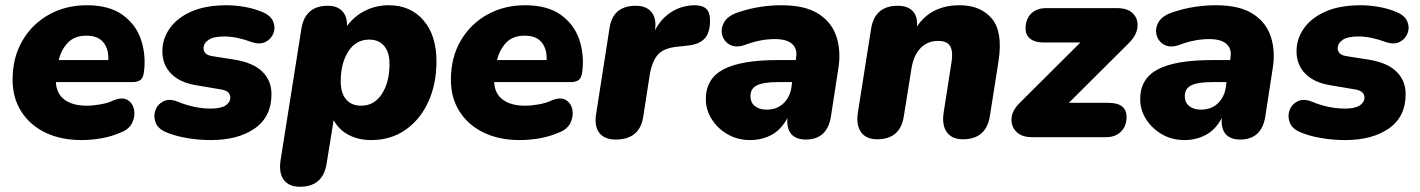

<svg xmlns="http://www.w3.org/2000/svg" viewBox="-20 -523 5415 732"><path d="M291 11Q212 11 153 -17.5Q94 -46 61 -98Q28 -150 28 -219Q28 -304 65.5 -368Q103 -432 167 -467.5Q231 -503 311 -503Q396 -503 447 -466.5Q498 -430 517.5 -372Q537 -314 529 -250Q526 -225 514.5 -217.5Q503 -210 486 -210H193Q195 -166 226 -143Q257 -120 311 -120Q334 -120 362.5 -125Q391 -130 412 -140Q446 -154 466 -142Q486 -130 491 -105.5Q496 -81 484.5 -56Q473 -31 443 -19Q407 -3 368 4Q329 11 291 11ZM309 -387Q264 -387 238.5 -360Q213 -333 204 -294H393Q395 -335 374.5 -361Q354 -387 309 -387Z M784 11Q738 11 694 3.5Q650 -4 618 -17Q584 -30 574 -54Q564 -78 572 -101.5Q580 -125 602.5 -136.5Q625 -148 656 -136Q721 -109 783 -109Q822 -109 840 -121Q858 -133 858 -151Q858 -164 848.5 -172Q839 -180 817 -183L728 -198Q666 -208 632.5 -242Q599 -276 599 -328Q599 -374 626.5 -414Q654 -454 708.5 -478.5Q763 -503 845 -503Q875 -503 911 -497Q947 -491 978 -478Q1011 -465 1021 -442Q1031 -419 1022.5 -396.5Q1014 -374 992 -363Q970 -352 938 -363Q915 -372 887.5 -378Q860 -384 835 -384Q794 -384 775 -371Q756 -358 756 -339Q756 -328 763.5 -320Q771 -312 789 -309L878 -295Q947 -283 981 -249Q1015 -215 1015 -164Q1015 -78 951.5 -33.5Q888 11 784 11Z M1123 189Q1081 189 1061.5 162Q1042 135 1050 86L1129 -413Q1143 -501 1230 -501Q1266 -501 1285 -480.5Q1304 -460 1303 -424Q1331 -462 1372.5 -482.5Q1414 -503 1462 -503Q1545 -503 1594.5 -445.5Q1644 -388 1644 -289Q1644 -203 1613 -135Q1582 -67 1526 -28Q1470 11 1395 11Q1347 11 1309.5 -8.5Q1272 -28 1252 -65L1225 102Q1211 189 1123 189ZM1357 -120Q1407 -120 1436 -165Q1465 -210 1465 -279Q1465 -324 1444.5 -348Q1424 -372 1388 -372Q1337 -372 1308 -327Q1279 -282 1279 -213Q1279 -168 1299.5 -144Q1320 -120 1357 -120Z M1962 11Q1883 11 1824 -17.5Q1765 -46 1732 -98Q1699 -150 1699 -219Q1699 -304 1736.5 -368Q1774 -432 1838 -467.5Q1902 -503 1982 -503Q2067 -503 2118 -466.5Q2169 -430 2188.5 -372Q2208 -314 2200 -250Q2197 -225 2185.5 -217.5Q2174 -210 2157 -210H1864Q1866 -166 1897 -143Q1928 -120 1982 -120Q2005 -120 2033.5 -125Q2062 -130 2083 -140Q2117 -154 2137 -142Q2157 -130 2162 -105.5Q2167 -81 2155.5 -56Q2144 -31 2114 -19Q2078 -3 2039 4Q2000 11 1962 11ZM1980 -387Q1935 -387 1909.5 -360Q1884 -333 1875 -294H2064Q2066 -335 2045.5 -361Q2025 -387 1980 -387Z M2327 9Q2284 9 2264.5 -17Q2245 -43 2253 -90L2304 -417Q2317 -501 2404 -501Q2445 -501 2464.5 -476Q2484 -451 2477 -407Q2499 -451 2538.5 -476.5Q2578 -502 2627 -503Q2658 -503 2672.5 -489.5Q2687 -476 2687 -445Q2687 -397 2665.5 -375Q2644 -353 2600 -349L2563 -345Q2511 -340 2488.5 -315Q2466 -290 2457 -237L2432 -76Q2418 9 2327 9Z M2840 11Q2792 11 2754 -11Q2716 -33 2693.5 -68.5Q2671 -104 2671 -145Q2671 -223 2738 -258.5Q2805 -294 2946 -294H3014L3015 -303Q3021 -336 3000.5 -355Q2980 -374 2934 -374Q2878 -374 2818 -351Q2785 -340 2762.5 -352.5Q2740 -365 2733.5 -389.5Q2727 -414 2741 -438.5Q2755 -463 2794 -476Q2839 -491 2880 -497Q2921 -503 2959 -503Q3050 -503 3101 -470Q3152 -437 3169.5 -381.5Q3187 -326 3176 -261L3148 -79Q3134 9 3052 9Q3016 9 2997.5 -11Q2979 -31 2982 -73Q2958 -28 2921 -8.5Q2884 11 2840 11ZM2902 -105Q2941 -105 2966 -128Q2991 -151 2997 -188L3000 -210H2946Q2890 -210 2865.5 -197.5Q2841 -185 2841 -157Q2841 -132 2858 -118.5Q2875 -105 2902 -105Z M3324 8Q3282 8 3262.5 -19.5Q3243 -47 3251 -96L3301 -413Q3315 -501 3403 -501Q3440 -501 3459.5 -481Q3479 -461 3476 -422Q3530 -503 3639 -503Q3718 -503 3761 -452.5Q3804 -402 3787 -291L3754 -81Q3740 8 3651 8Q3609 8 3589.5 -19.5Q3570 -47 3578 -96L3608 -288Q3614 -327 3602.5 -347Q3591 -367 3557 -367Q3516 -367 3489.5 -339.5Q3463 -312 3455 -262L3426 -81Q3413 8 3324 8Z M3915 0Q3875 0 3854.5 -21Q3834 -42 3836.5 -72.5Q3839 -103 3869 -132L4099 -361H3959Q3926 -361 3908 -375Q3890 -389 3890 -414Q3890 -450 3911 -471Q3932 -492 3968 -492H4239Q4280 -492 4300 -471Q4320 -450 4316.5 -418.5Q4313 -387 4281 -356L4055 -131H4205Q4275 -131 4275 -77Q4275 -42 4253.5 -21Q4232 0 4197 0Z M4496 11Q4448 11 4410 -11Q4372 -33 4349.5 -68.5Q4327 -104 4327 -145Q4327 -223 4394 -258.5Q4461 -294 4602 -294H4670L4671 -303Q4677 -336 4656.5 -355Q4636 -374 4590 -374Q4534 -374 4474 -351Q4441 -340 4418.5 -352.5Q4396 -365 4389.5 -389.5Q4383 -414 4397 -438.5Q4411 -463 4450 -476Q4495 -491 4536 -497Q4577 -503 4615 -503Q4706 -503 4757 -470Q4808 -437 4825.5 -381.5Q4843 -326 4832 -261L4804 -79Q4790 9 4708 9Q4672 9 4653.5 -11Q4635 -31 4638 -73Q4614 -28 4577 -8.5Q4540 11 4496 11ZM4558 -105Q4597 -105 4622 -128Q4647 -151 4653 -188L4656 -210H4602Q4546 -210 4521.5 -197.5Q4497 -185 4497 -157Q4497 -132 4514 -118.5Q4531 -105 4558 -105Z M5108 11Q5062 11 5018 3.5Q4974 -4 4942 -17Q4908 -30 4898 -54Q4888 -78 4896 -101.5Q4904 -125 4926.5 -136.5Q4949 -148 4980 -136Q5045 -109 5107 -109Q5146 -109 5164 -121Q5182 -133 5182 -151Q5182 -164 5172.5 -172Q5163 -180 5141 -183L5052 -198Q4990 -208 4956.5 -242Q4923 -276 4923 -328Q4923 -374 4950.5 -414Q4978 -454 5032.5 -478.5Q5087 -503 5169 -503Q5199 -503 5235 -497Q5271 -491 5302 -478Q5335 -465 5345 -442Q5355 -419 5346.5 -396.5Q5338 -374 5316 -363Q5294 -352 5262 -363Q5239 -372 5211.5 -378Q5184 -384 5159 -384Q5118 -384 5099 -371Q5080 -358 5080 -339Q5080 -328 5087.5 -320Q5095 -312 5113 -309L5202 -295Q5271 -283 5305 -249Q5339 -215 5339 -164Q5339 -78 5275.5 -33.5Q5212 11 5108 11Z"/></svg>

Font: Nunito Black
Style: Italic
Weight: 900
Italic angle: -9°
Designer: Vernon Adams
Foundry: Vernon Adams
Version: Version 3.601; ttfautohint (v1.8.2.53-6de2)